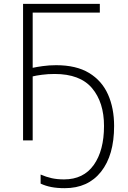

<svg xmlns="http://www.w3.org/2000/svg" viewBox="-20 -734 671 1004"><path d="M265.6 -347.2Q230.5 -347.2 199.2 -343Q168 -338.9 150.9 -334.5V0H100.6V-713.9H502V-668H150.9V-379.4Q170.9 -383.8 203.9 -388.4Q236.8 -393.1 273.4 -393.1Q378.9 -393.1 445.8 -352.5Q512.7 -312 544.7 -240.2Q576.7 -168.5 576.7 -75.2Q576.7 77.6 508.5 163.8Q440.4 250 318.4 250Q278.8 250 248.5 244.1Q218.3 238.3 192.4 226.1V178.7Q221.7 191.4 250.5 197.8Q279.3 204.1 314.9 204.1Q416.5 204.1 470.2 128.7Q523.9 53.2 523.9 -75.2Q523.9 -198.7 461.4 -272.9Q398.9 -347.2 265.6 -347.2Z"/></svg>

Font: Open Sans Light
Style: Regular
Weight: 300
Designer: Monotype Design Team
Foundry: Monotype Imaging Inc.
Version: Version 3.000; ttfautohint (v1.8.4)